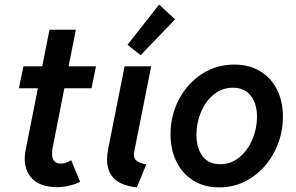

<svg xmlns="http://www.w3.org/2000/svg" viewBox="-20 -811 1292 839"><path d="M87.9 -117.2Q87.9 -133.8 91.8 -154.3L145.5 -425.3H62.5L82.5 -521H164.6L196.3 -681.2H311.5L279.8 -521H399.4L379.9 -425.3H261.2L210 -165Q207.5 -153.3 207.5 -140.1Q207.5 -118.2 217 -107.2Q226.6 -96.2 245.1 -96.2Q257.3 -96.2 269.8 -100.6Q282.2 -105 291 -110.8L330.1 -16.6Q310.1 -6.3 283.2 0.2Q256.3 6.8 230 6.8Q160.2 6.8 124 -27.1Q87.9 -61 87.9 -117.2Z M447.8 -113.8Q447.8 -135.3 453.1 -162.1L524.4 -521H640.6L566.4 -147.9Q564.9 -141.6 564.9 -136.2Q564.9 -115.2 580.1 -106Q595.2 -96.7 619.1 -92.3L578.1 7.8Q510.3 0.5 479 -30.3Q447.8 -61 447.8 -113.8ZM537.1 -615.2 675.3 -791 745.1 -726.6 594.7 -569.8Z M725.1 -224.6Q725.1 -304.7 761 -374.8Q796.9 -444.8 860.8 -486.8Q924.8 -528.8 1003.9 -528.8Q1068.8 -528.8 1116.9 -499.8Q1165 -470.7 1190.7 -419.2Q1216.3 -367.7 1216.3 -300.8Q1216.3 -220.7 1180.2 -149.7Q1144 -78.6 1080.3 -35.4Q1016.6 7.8 937.5 7.8Q873 7.8 825 -22Q776.9 -51.8 751 -104.7Q725.1 -157.7 725.1 -224.6ZM1103 -300.3Q1103 -358.9 1075.4 -393.3Q1047.9 -427.7 997.6 -427.7Q950.2 -427.7 913.8 -397.9Q877.4 -368.2 857.9 -320.6Q838.4 -272.9 838.4 -222.2Q838.4 -163.1 865.2 -128.2Q892.1 -93.3 942.4 -93.3Q989.3 -93.3 1025.9 -123.5Q1062.5 -153.8 1082.8 -201.7Q1103 -249.5 1103 -300.3Z"/></svg>

Font: Reddit Sans Vanilla SemiBold
Style: Italic
Weight: 600
Italic angle: -11.25°
Designer: Stephen Hutchings
Version: Version 1.013